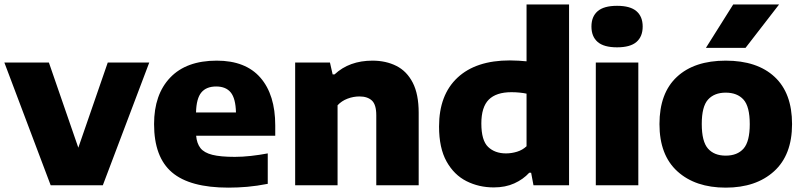

<svg xmlns="http://www.w3.org/2000/svg" viewBox="-22 -828 3595 858"><path d="M204.5 0 -2.5 -548.5H196.5L328 -168L459.5 -548.5H645L437.5 0Z M999 10.5Q826.5 10.5 746.5 -57.8Q666.5 -126 666.5 -273.5Q666.5 -406 738.8 -481.5Q811 -557 946.5 -557Q1075.5 -557 1141.8 -480.8Q1208 -404.5 1208 -267.5V-221.5H854.5Q857.5 -187 873.8 -166.2Q890 -145.5 926.8 -136.2Q963.5 -127 1027.5 -127Q1061 -127 1099.2 -131.2Q1137.5 -135.5 1174.5 -142.5V-6.5Q1126 3 1083 6.8Q1040 10.5 999 10.5ZM944 -441.5Q900 -441.5 877.8 -414.8Q855.5 -388 854 -325.5H1032.5Q1031 -388 1009.2 -414.8Q987.5 -441.5 944 -441.5Z M1297 0V-548.5H1452.5L1464.5 -495.5H1473Q1539 -557 1642.5 -557Q1702.5 -557 1749.2 -533.5Q1796 -510 1822.5 -458.5Q1849 -407 1849 -324V0H1659.5V-313Q1659.5 -360.5 1639.8 -378.8Q1620 -397 1584.5 -397Q1557 -397 1530.8 -387Q1504.5 -377 1486.5 -357.5V0Z M2184.5 9.5Q2118 9.5 2062.5 -18.5Q2007 -46.5 1973.5 -106.5Q1940 -166.5 1940 -262.5Q1940 -404 2022.5 -481Q2105 -558 2256.5 -558Q2276.5 -558 2295.5 -556.8Q2314.5 -555.5 2331 -554V-808H2521V0H2362L2351.5 -56H2343Q2316 -26.5 2276.2 -8.5Q2236.5 9.5 2184.5 9.5ZM2239 -142.5Q2264 -142.5 2288.5 -150Q2313 -157.5 2331 -174.5V-409.5Q2317.5 -412.5 2299.8 -414.2Q2282 -416 2263.5 -416Q2195.5 -416 2162.2 -382.8Q2129 -349.5 2129 -276Q2129 -200.5 2159.2 -171.5Q2189.5 -142.5 2239 -142.5Z M2640.5 0V-548.5H2830.5V0ZM2735.5 -616.5Q2676.5 -616.5 2648.8 -640.5Q2621 -664.5 2621 -709.5Q2621 -754 2648.8 -778Q2676.5 -802 2735.5 -802Q2794.5 -802 2822.2 -778Q2850 -754 2850 -709.5Q2850 -664.5 2822.2 -640.5Q2794.5 -616.5 2735.5 -616.5Z M3221 10.5Q3085.5 10.5 3005.2 -62.2Q2925 -135 2925 -273.5Q2925 -412 3003 -484.5Q3081 -557 3221 -557Q3361.5 -557 3439.5 -484.5Q3517.5 -412 3517.5 -273.5Q3517.5 -135.5 3437 -62.5Q3356.5 10.5 3221 10.5ZM3221 -132.5Q3273 -132.5 3300.8 -164Q3328.5 -195.5 3328.5 -273Q3328.5 -352 3300.5 -383Q3272.5 -414 3221 -414Q3170 -414 3142 -383Q3114 -352 3114 -274Q3114 -195.5 3141.8 -164Q3169.5 -132.5 3221 -132.5ZM3132.5 -614 3254.5 -808H3459.5L3309.5 -614Z"/></svg>

Font: Encode Sans Semi Expanded ExtraBold
Style: Regular
Weight: 800
Width: 6
Designer: Multiple Designers
Foundry: Impallari Type
Version: Version 3.000; ttfautohint (v1.8.3) -l 8 -r 50 -G 200 -x 14 